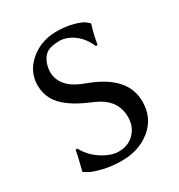

<svg xmlns="http://www.w3.org/2000/svg" viewBox="-160 -767 827 886"><g transform="rotate(-30 253.0 -324.0)"><path d="M242.2 -34.2Q304.7 -34.2 338.4 -82Q358.9 -112.3 358.9 -150.9Q358.9 -232.4 286.1 -274.9Q267.6 -285.2 242.2 -295.9Q126 -344.7 90.3 -406.7Q70.3 -442.4 69.8 -484.9Q69.8 -565.4 140.1 -617.7Q159.7 -631.8 180.2 -641.1Q221.7 -657.7 266.1 -658.2Q317.9 -658.2 357.4 -647.2Q397 -636.2 411.1 -624.5L424.8 -612.8L426.8 -609.9Q407.7 -546.4 403.8 -509.8L394 -508.8Q363.3 -579.6 302.2 -605Q279.8 -613.8 257.8 -613.8Q219.2 -613.3 196.8 -602.1Q164.6 -584.5 153.8 -536.1Q150.9 -523.4 150.9 -512.2Q150.9 -433.1 243.7 -392.6Q255.9 -387.2 272.9 -380.9Q441.9 -317.9 451.2 -196.3Q451.7 -188.5 452.1 -181.2Q452.1 -80.1 367.2 -25.9Q310.1 9.8 233.9 9.8Q182.1 9.8 136.5 -1.2Q90.8 -12.2 71.3 -23.4L51.8 -35.2L49.8 -38.1Q69.3 -112.8 73.2 -141.1L83 -142.1Q113.8 -83.5 178.2 -51.3Q212.4 -34.2 242.2 -34.2Z"/></g></svg>

Font: Linux Biolinum Capitals O
Style: Small Caps
Weight: 400
Designer: Philipp H. Poll
Foundry: Philipp H. Poll
Version: Version 1.0.4